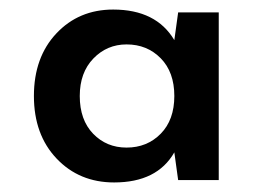

<svg xmlns="http://www.w3.org/2000/svg" viewBox="-20 -730 538 402"><path d="M219 -348Q146 -348 98.5 -398Q51 -448 51 -529Q51 -610 98 -660Q145 -710 217 -710Q307 -710 345 -646L353 -704H438V-353H353L345 -411Q309 -348 219 -348ZM245 -421Q288 -421 316.5 -450Q345 -479 345 -529Q345 -579 316.5 -608Q288 -637 245 -637Q204 -637 175.5 -607.5Q147 -578 147 -529Q147 -479 175 -450Q203 -421 245 -421Z"/></svg>

Font: AWOL-DM SemiBold
Style: Regular
Weight: 600
Designer: Colophon Foundry, Jonny Pinhorn, Mikhail Sharanda
Foundry: Colophon Foundry
Version: Version 1.000;Glyphs 3.2.3 (3260)